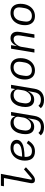

<svg xmlns="http://www.w3.org/2000/svg" viewBox="1604 -2384 992 4240"><g transform="rotate(-90 2100.0 -264.0)"><path d="M174 -59Q174 -78 177 -91L289 -673H107L118 -740H381L251 -65L276 -57L481 -231L526 -187L422 -93Q352 -30 316.5 -9Q281 12 249 12Q210 12 192 -7Q174 -26 174 -59Z M673 -209Q673 -301 709.5 -374Q746 -447 810.5 -487.5Q875 -528 957 -528Q1035 -528 1083.5 -491.5Q1132 -455 1132 -389Q1132 -319 1054.5 -271Q977 -223 756 -217Q755 -207 755 -194Q755 -130 782.5 -92.5Q810 -55 884 -55Q938 -55 976 -80.5Q1014 -106 1059 -169L1114 -135Q1069 -61 1012.5 -24.5Q956 12 877 12Q778 12 725.5 -43.5Q673 -99 673 -209ZM763 -281 762 -271Q932 -276 992 -307.5Q1052 -339 1052 -386Q1052 -420 1027.5 -441.5Q1003 -463 950 -463Q872 -463 823 -416Q774 -369 763 -281Z M1231 141 1285 89Q1328 143 1417 143Q1489 143 1530.5 106Q1572 69 1586 -15L1607 -139H1603Q1572 -73 1528 -39Q1484 -5 1419 -5Q1340 -5 1298.5 -55.5Q1257 -106 1257 -201Q1257 -275 1282 -350.5Q1307 -426 1362 -477Q1417 -528 1500 -528Q1557 -528 1596 -502Q1635 -476 1651 -426H1654L1669 -516H1747L1661 0Q1642 110 1577.5 161Q1513 212 1412 212Q1288 212 1231 141ZM1568 -131Q1614 -182 1625 -248L1641 -346Q1643 -360 1643 -366Q1643 -409 1610 -434Q1577 -459 1523 -459Q1452 -459 1407.5 -416Q1363 -373 1351 -299L1342 -245Q1337 -215 1337 -201Q1337 -139 1364.5 -106.5Q1392 -74 1446 -74Q1517 -74 1568 -131Z M1831 141 1885 89Q1928 143 2017 143Q2089 143 2130.5 106Q2172 69 2186 -15L2207 -139H2203Q2172 -73 2128 -39Q2084 -5 2019 -5Q1940 -5 1898.5 -55.5Q1857 -106 1857 -201Q1857 -275 1882 -350.5Q1907 -426 1962 -477Q2017 -528 2100 -528Q2157 -528 2196 -502Q2235 -476 2251 -426H2254L2269 -516H2347L2261 0Q2242 110 2177.5 161Q2113 212 2012 212Q1888 212 1831 141ZM2168 -131Q2214 -182 2225 -248L2241 -346Q2243 -360 2243 -366Q2243 -409 2210 -434Q2177 -459 2123 -459Q2052 -459 2007.5 -416Q1963 -373 1951 -299L1942 -245Q1937 -215 1937 -201Q1937 -139 1964.5 -106.5Q1992 -74 2046 -74Q2117 -74 2168 -131Z M2464 -206Q2464 -302 2499.5 -375.5Q2535 -449 2596.5 -488.5Q2658 -528 2734 -528Q2832 -528 2884 -469Q2936 -410 2936 -310Q2936 -214 2900.5 -140.5Q2865 -67 2803 -27.5Q2741 12 2665 12Q2568 12 2516 -47.5Q2464 -107 2464 -206ZM2842 -222 2852 -282Q2857 -312 2857 -333Q2857 -397 2824 -428.5Q2791 -460 2731 -460Q2660 -460 2615.5 -416Q2571 -372 2558 -294L2548 -234Q2543 -204 2543 -183Q2543 -119 2576 -87.5Q2609 -56 2669 -56Q2740 -56 2784.5 -100Q2829 -144 2842 -222Z M3059 0 3145 -516H3223L3203 -394H3207Q3237 -459 3278.5 -493.5Q3320 -528 3379 -528Q3444 -528 3481.5 -488.5Q3519 -449 3519 -379Q3519 -347 3513 -312L3461 0H3383L3434 -305Q3439 -335 3439 -360Q3439 -407 3417.5 -433Q3396 -459 3353 -459Q3292 -459 3244 -403Q3195 -345 3185 -285L3137 0Z M3664 -206Q3664 -302 3699.5 -375.5Q3735 -449 3796.5 -488.5Q3858 -528 3934 -528Q4032 -528 4084 -469Q4136 -410 4136 -310Q4136 -214 4100.5 -140.5Q4065 -67 4003 -27.5Q3941 12 3865 12Q3768 12 3716 -47.5Q3664 -107 3664 -206ZM4042 -222 4052 -282Q4057 -312 4057 -333Q4057 -397 4024 -428.5Q3991 -460 3931 -460Q3860 -460 3815.5 -416Q3771 -372 3758 -294L3748 -234Q3743 -204 3743 -183Q3743 -119 3776 -87.5Q3809 -56 3869 -56Q3940 -56 3984.5 -100Q4029 -144 4042 -222Z"/></g></svg>

Font: iA Writer Duo S
Style: Italic
Weight: 400
Italic angle: -9.5°
Designer: Mike Abbink, Paul van der Laan, Pieter van Rosmalen, Oliver Reichenstein
Foundry: Bold Monday and Information Architects Inc.
Version: Version 2.000